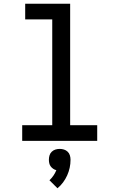

<svg xmlns="http://www.w3.org/2000/svg" viewBox="-20 -755 640 1029"><path d="M99 0V-84H260V-651H115V-735H356V-84H501V0ZM288 254 245 211Q257 200 266.5 186Q276 172 282 157Q273 155 265 149.5Q257 144 251.5 136.5Q246 129 244 119.5Q242 110 242 101Q242 89 245.5 77.5Q249 66 257.5 58Q266 50 277 46.5Q288 43 300 43Q312 43 323 46.5Q334 50 342.5 58Q351 66 354.5 77.5Q358 89 358 101Q358 123 353.5 144Q349 165 340 185Q331 205 318 222.5Q305 240 288 254Z"/></svg>

Font: Iosevka Custom Medium Extended
Style: Regular
Weight: 500
Width: 7
Monospace: yes
Designer: Belleve Invis
Foundry: Belleve Invis
Version: Version 11.2.4; ttfautohint (v1.8.4)